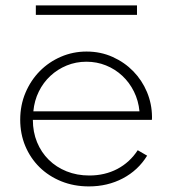

<svg xmlns="http://www.w3.org/2000/svg" viewBox="-20 -669 631 704"><path d="M305.9 14.5Q250.9 14.5 204.5 -4.3Q158.2 -23.2 124.8 -56.1Q91.4 -89.1 72.7 -133.6Q54.1 -178.2 54.1 -230Q54.1 -283.2 73.4 -328.9Q92.7 -374.5 125.9 -408.2Q159.1 -441.8 203.4 -460.9Q247.7 -480 297.3 -480Q349.1 -480 393 -460.2Q436.8 -440.5 468.9 -407.5Q500.9 -374.5 518.9 -331.6Q536.8 -288.6 537.3 -241.8Q537.3 -238.2 537.3 -235.5Q537.3 -232.7 536.8 -229.5H100.5Q100.5 -185 115.9 -147.5Q131.4 -110 158.9 -83Q186.4 -55.9 224.3 -40.7Q262.3 -25.5 307.3 -25.5Q364.5 -25.5 410.2 -49.5Q455.9 -73.6 485 -118.2L519.5 -98.2Q486.4 -44.5 430.5 -15Q374.5 14.5 305.9 14.5ZM491.4 -260.9Q487.7 -300 471.1 -333.4Q454.5 -366.8 428.4 -391.1Q402.3 -415.5 368.6 -429.1Q335 -442.7 296.8 -442.7Q258.6 -442.7 224.8 -428.9Q190.9 -415 164.8 -390.7Q138.6 -366.4 122.3 -333.2Q105.9 -300 102.3 -260.9ZM111.4 -614.5V-649.1H482.3V-614.5Z"/></svg>

Font: Spartan Light
Style: Regular
Weight: 300
Designer: Matt Bailey, Mirko Velimirovic
Foundry: Matt Bailey
Version: Version 1.005